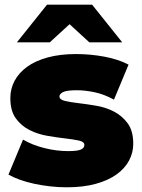

<svg xmlns="http://www.w3.org/2000/svg" viewBox="-20 -787 605 817"><path d="M264 10Q229 10 193.5 6Q158 2 125.5 -5Q93 -12 65 -22Q37 -32 16 -44L78 -193Q117 -170 168.5 -157Q220 -144 269 -144Q311 -144 325 -151Q339 -158 339 -170Q339 -184 315.5 -189Q292 -194 257 -198Q222 -202 181.5 -209Q141 -216 106 -233.5Q71 -251 47.5 -283Q24 -315 24 -370Q24 -409 42 -443Q60 -477 95 -502.5Q130 -528 182.5 -542.5Q235 -557 304 -557Q364 -557 423.5 -546Q483 -535 527 -512L465 -363Q423 -386 382.5 -394.5Q342 -403 307 -403Q263 -403 248 -395Q233 -387 233 -377Q233 -363 256.5 -357.5Q280 -352 314.5 -348Q349 -344 390 -337Q431 -330 465.5 -312Q500 -294 523.5 -262Q547 -230 547 -175Q547 -138 529.5 -104.5Q512 -71 477 -45.5Q442 -20 388.5 -5Q335 10 264 10ZM192 -607H52L180 -767H372L500 -607H360L276 -684Z"/></svg>

Font: Montserrat-Alt1 Black
Style: Regular
Weight: 900
Designer: Differentunic
Foundry: Differentunic
Version: Version 7.222